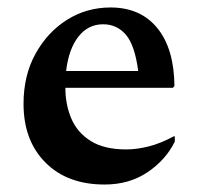

<svg xmlns="http://www.w3.org/2000/svg" viewBox="-20 -484 531 514"><path d="M260 10Q160 10 101.5 -49Q43 -108 43 -206Q43 -282 75 -340Q107 -398 159.5 -431Q212 -464 276 -464Q356 -464 401 -409Q446 -354 447 -254L443 -249H155Q155 -204 171 -166.5Q187 -129 223 -106.5Q259 -84 318 -84Q346 -84 378 -92Q410 -100 445 -119H448V-105Q424 -56 375 -23Q326 10 260 10ZM256 -419Q216 -419 190 -386Q164 -353 157 -294H350Q341 -363 317 -391Q293 -419 256 -419Z"/></svg>

Font: Spectral SemiBold
Style: Regular
Weight: 600
Designer: Jean-Baptiste Levee
Foundry: Production Type
Version: Version 2.001